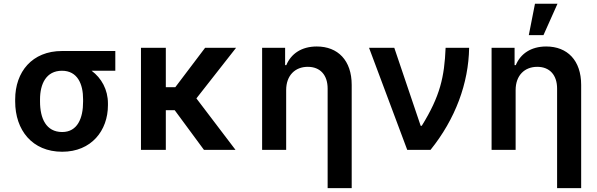

<svg xmlns="http://www.w3.org/2000/svg" viewBox="-20 -801 3191 1026"><path d="M61.1 -269.9V-258.5C61.1 -105.8 152 9.9 312.5 9.9C468 9.9 556.8 -103 556.8 -238.6V-248.6C556.8 -321.7 522.4 -383.9 469.5 -422.9H596.2V-528.4H311.1C151.6 -528.4 61.1 -416.9 61.1 -269.9ZM193.9 -258.5V-269.9C193.9 -352.3 226.6 -422.9 311.1 -422.9C393.8 -422.9 424.4 -352.3 424 -269.9V-258.5C424.4 -169.4 393.8 -95.5 312.5 -95.5C225.5 -95.5 193.9 -169.4 193.9 -258.5Z M866.1 -545.5H733.3V0H866.1V-212H913.7L1070 0H1238.6L1029.5 -275.2L1241.5 -545.5H1076L916.9 -335.2H866.1Z M1509.2 -319.6C1509.2 -398.4 1557.5 -443.9 1624.6 -443.9C1691.4 -443.9 1730.8 -399.9 1730.8 -327.4V204.5H1859.4V-347.3C1859.4 -478.3 1785.5 -552.6 1672.6 -552.6C1591.3 -552.6 1535.2 -513.8 1509.9 -452.8H1503.6V-545.5H1380.7V0H1509.2Z M2156.2 0H2280.5C2413.7 -165.1 2484 -356.5 2486.9 -545.5H2361.2C2354.8 -389.9 2332 -287.3 2233.7 -128.6H2228L2087 -545.5H1952.1Z M2735.4 -319.6C2735.4 -398.4 2783.7 -443.9 2850.9 -443.9C2917.6 -443.9 2957 -399.9 2957 -327.4V204.5H3085.6V-347.3C3085.6 -478.3 3011.7 -552.6 2898.8 -552.6C2817.5 -552.6 2761.4 -513.8 2736.2 -452.8H2729.8V-545.5H2606.9V0H2735.4ZM2805.8 -613.3H2884.2L2959.2 -781.2H2838.8Z"/></svg>

Font: Margiela Sans Semi Bold
Style: Regular
Weight: 600
Designer: Stefan Endress, Andreas Faust
Version: Version 1.100;FEAKit 1.0